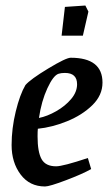

<svg xmlns="http://www.w3.org/2000/svg" viewBox="-20 -666 391 695"><path d="M117 -200Q116 -191 116 -172Q116 -116 130.5 -90Q145 -64 183 -64Q208 -64 298 -94L310 -54Q278 -36 218.5 -13.5Q159 9 143 9Q87 9 54.5 -34.5Q22 -78 22 -141Q22 -201 37 -262.5Q52 -324 72 -358Q90 -379 154.5 -418Q219 -457 236 -457Q351 -457 351 -367Q351 -321 314 -285Q277 -249 222.5 -227Q168 -205 117 -200ZM121 -239Q151 -245 183.5 -263.5Q216 -282 237.5 -307.5Q259 -333 259 -361Q259 -402 215 -402Q201 -402 192 -399Q173 -393 151.5 -346.5Q130 -300 121 -239ZM215 -641 289 -646 300 -624 280 -537H203Z"/></svg>

Font: Grenze
Style: Italic
Weight: 400
Italic angle: -10°
Designer: Renata Polastri
Foundry: Omnibus-Type
Version: Version 1.002; ttfautohint (v1.8)